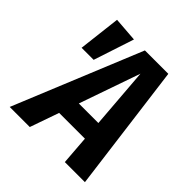

<svg xmlns="http://www.w3.org/2000/svg" viewBox="-188 -841 980 980"><g transform="rotate(45 302.0 -351.0)"><path d="M416 -157H230L175 0H30L314 -692H483L573 0H428ZM408 -262 382 -592 267 -262ZM235 -692 163 -473H76L103 -702Z"/></g></svg>

Font: Fira Sans Condensed SemiBold
Style: Italic
Weight: 600
Width: 3
Italic angle: -8°
Designer: bBox Type GmbH & Carrois Corporate GbR & Edenspiekermann AG
Foundry: bBox Type GmbH & Carrois Corporate GbR & Edenspiekermann AG
Version: Version 4.301